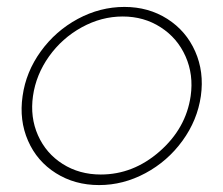

<svg xmlns="http://www.w3.org/2000/svg" viewBox="-20 -530 651 560"><path d="M45.9 -250Q55.7 -320.3 98.9 -380.1Q142.1 -439.9 207 -474.9Q272 -509.8 342.8 -509.8Q413.1 -509.8 468 -474.9Q522.9 -439.9 549.3 -380.1Q575.7 -320.3 565.9 -250Q555.7 -179.2 512.2 -119.4Q468.8 -59.6 404.1 -24.9Q339.4 9.8 269 9.8Q198.2 9.8 143.1 -24.9Q87.9 -59.6 61.8 -119.4Q35.6 -179.2 45.9 -250ZM273.9 -21Q368.7 -21 445.6 -88.4Q522.5 -155.8 536.1 -250Q544.9 -312 521.2 -365.5Q497.6 -418.9 448.7 -450.4Q399.9 -481.9 337.9 -481.9Q275.9 -481.9 218.5 -450.4Q161.1 -418.9 123 -365.5Q85 -312 76.2 -250Q67.4 -188 90.8 -135.3Q114.3 -82.5 162.8 -51.8Q211.4 -21 273.9 -21Z"/></svg>

Font: Human Sans ExtraLight
Style: Italic
Weight: 200
Italic angle: -8°
Designer: Tim Radville
Foundry: Continuum
Version: Version 1.000;FEAKit 1.0